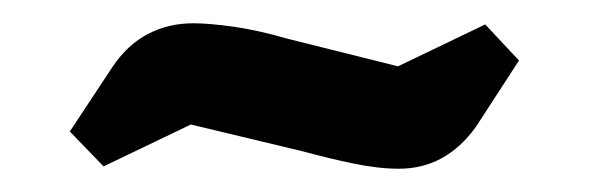

<svg xmlns="http://www.w3.org/2000/svg" viewBox="-20 -365 506 165"><path d="M323 -220Q305 -220 283.5 -224.5Q262 -229 240 -235L144 -258L69 -222L40 -252L77 -308Q90 -327 107.5 -336Q125 -345 146 -345Q160 -345 181 -342Q202 -339 226 -332L322 -308L397 -344L426 -313L389 -256Q376 -238 359.5 -229Q343 -220 323 -220Z"/></svg>

Font: Faustina Light SemiBold
Style: Regular
Weight: 600
Version: Version 1.200